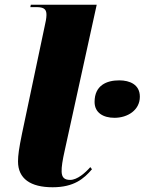

<svg xmlns="http://www.w3.org/2000/svg" viewBox="-20 -780 610 810"><path d="M202 10C292 10 334 -26 368 -66L361 -75C340 -51 306 -21 276 -21C251 -21 241 -32 240 -55C239 -75 244 -105 253 -145L388 -760H110L108 -750H135C173 -750 176 -734 176 -716C176 -704 172 -684 168 -667L73 -217C60 -154 56 -124 56 -99C56 -26 109 10 202 10ZM463 -283C518 -283 570 -315 570 -372C570 -423 528 -441 483 -441C430 -441 379 -420 379 -350C379 -304 416 -283 463 -283Z"/></svg>

Font: Noto Serif Display Black
Style: Italic
Weight: 900
Italic angle: -12°
Designer: Monotype Design Team
Foundry: Monotype Imaging Inc.
Version: Version 2.009